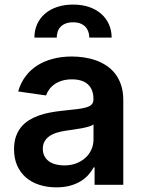

<svg xmlns="http://www.w3.org/2000/svg" viewBox="-20 -796 615 827"><path d="M223 11Q183.9 11 150.6 0.5Q117.2 -9.9 92.7 -30.7Q68.2 -51.5 54.3 -82.2Q40.5 -112.9 40.5 -153.1Q40.5 -183.9 48.5 -207.4Q56.5 -230.8 70.7 -248.2Q84.9 -265.6 104.4 -277.9Q123.9 -290.1 146.8 -298.3Q169.7 -306.5 195.5 -311.3Q221.2 -316.1 247.5 -318.9Q283.7 -322.8 309.3 -325.6Q334.9 -328.5 351 -333.3Q367.2 -338.1 374.8 -346.1Q382.5 -354 382.5 -367.9V-370Q382.5 -410.5 358.8 -432.4Q335.2 -454.2 290.1 -454.2Q266.7 -454.2 248 -448.7Q229.4 -443.2 215.6 -433.6Q201.7 -424 192.5 -411.4Q183.2 -398.8 178.3 -384.9L58.2 -402Q68.9 -439.3 90.2 -467.5Q111.5 -495.7 141.5 -514.6Q171.5 -533.4 209 -543Q246.4 -552.6 289.4 -552.6Q315.3 -552.6 342 -548.7Q368.6 -544.7 393.1 -536Q417.6 -527.3 439.1 -513Q460.6 -498.6 476.6 -477.8Q492.5 -457 501.8 -429Q511 -400.9 511 -365.1V0H387.4V-74.9H383.2Q374.3 -57.9 360.3 -42.3Q346.2 -26.6 326.3 -14.7Q306.5 -2.8 280.7 4.1Q255 11 223 11ZM128.2 -633.9Q128.2 -665.1 139.7 -691.2Q151.3 -717.3 172.9 -736.3Q194.6 -755.3 225.5 -765.8Q256.4 -776.3 294.7 -776.3Q333.1 -776.3 363.8 -765.8Q394.5 -755.3 416 -736.3Q437.5 -717.3 449.2 -691.2Q460.9 -665.1 460.9 -633.9H364.7Q364.7 -647 360.6 -659.1Q356.5 -671.2 348.2 -680.2Q339.8 -689.3 326.7 -694.6Q313.6 -699.9 294.7 -699.9Q275.6 -699.9 262.1 -694.4Q248.6 -688.9 240.2 -679.7Q231.9 -670.5 228.2 -658.6Q224.4 -646.7 224.4 -633.9ZM256.4 -83.5Q285.5 -83.5 308.8 -92.5Q332 -101.6 348.5 -116.8Q365.1 -132.1 373.9 -152.5Q382.8 -172.9 382.8 -195.7V-259.9Q376.4 -255 362 -250.7Q347.7 -246.4 330.3 -243.3Q312.9 -240.1 295.3 -237.6Q277.7 -235.1 264.9 -233.3Q243.3 -230.1 225 -224.6Q206.7 -219.1 193.2 -209.7Q179.7 -200.3 172.1 -187Q164.4 -173.7 164.4 -155.2Q164.4 -137.4 171.2 -124.1Q177.9 -110.8 190.2 -101.7Q202.4 -92.7 219.3 -88.1Q236.2 -83.5 256.4 -83.5Z"/></svg>

Font: Interop SemBd
Style: Regular
Weight: 600
Designer: Rasmus Andersson, Google, Jang Haemin
Foundry: jhaemin
Version: Version 1.008